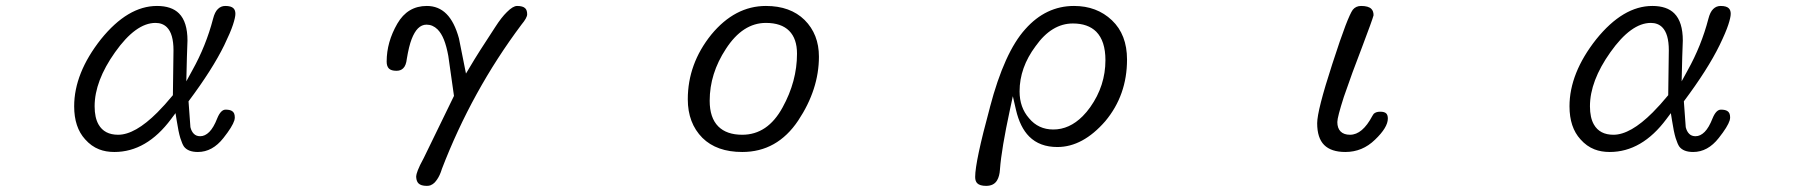

<svg xmlns="http://www.w3.org/2000/svg" viewBox="-20 -497 6040 642"><path d="M375 -46.4Q329.1 -46.4 309.6 -80.6Q296.4 -103.5 296.4 -141.6Q296.4 -226.1 364.7 -322.3Q434.1 -420.4 500 -420.4Q523.4 -420.4 538.1 -405.8Q560.1 -383.8 560.1 -329.1L558.1 -178.7Q530.3 -145 506.3 -121.1Q431.6 -46.4 375 -46.4ZM641.6 11.2Q690.4 11.2 727.1 -35.6Q757.3 -73.7 763.7 -94.7Q765.1 -100.6 765.1 -104.5Q765.1 -120.6 755.4 -126Q748 -130.4 734.4 -130.4Q718.3 -130.4 706.5 -101.6Q694.3 -70.3 679.9 -55.9Q665.5 -41.5 649.4 -41.5Q636.2 -41.5 628.2 -49.6Q620.1 -57.6 616.7 -71.8L610.4 -158.2Q690.4 -265.1 730 -346.2Q751 -389.6 759 -414.3Q767.1 -439 767.1 -450.9Q767.1 -462.9 760.7 -469.2Q752.9 -477.1 733.4 -477.1Q718.8 -477.1 708.5 -466.8Q698.2 -457 692.4 -434.1Q668.9 -343.8 623 -261.7L603 -225.1L605 -307.1L606.9 -361.3Q606.9 -423.8 578.6 -452.1Q553.7 -477.1 504.9 -477.1Q407.2 -477.1 317.4 -365.7Q228 -252.4 228 -141.6Q228 -71.3 264.6 -31.2Q285.2 -7.8 311.5 2.4Q334 11.2 362.3 11.2Q470.2 11.2 552.2 -99.1L566.9 -118.7L570.8 -94.2Q576.7 -55.7 583 -35.2Q589.4 -15.1 595.2 -6.8Q608.9 11.2 641.6 11.2Z M1397 31.2Q1382.3 58.1 1377 72.5Q1371.6 86.9 1371.6 92.3Q1371.6 97.7 1372.6 102.5Q1374.5 111.3 1379.4 116.2Q1387.7 124.5 1407.2 124.5Q1414.6 124.5 1419.4 122.6Q1427.7 119.1 1432.9 113.8Q1438 108.4 1441.9 102.5Q1450.7 89.8 1457 69.8V69.3Q1557.6 -192.9 1723.6 -414.6Q1742.7 -437.5 1742.7 -449.2Q1742.7 -462.9 1736.3 -469.2Q1728.5 -477.1 1709 -477.1Q1695.3 -477.1 1674.8 -456.5Q1656.7 -439 1635.7 -406.2Q1578.1 -318.8 1551.8 -273.9L1538.1 -251L1514.6 -368.7Q1499.5 -423.8 1472.9 -450.4Q1446.3 -477.1 1407.2 -477.1Q1342.8 -477.1 1308.6 -418Q1272.9 -356.4 1272.9 -291Q1272.9 -275.4 1280.5 -267.8Q1288.1 -260.3 1305.7 -260.3Q1319.8 -260.3 1328.1 -268.6Q1337.9 -277.8 1340.3 -300.3Q1347.2 -342.3 1356.4 -366.2Q1365.7 -390.1 1377.4 -401.9Q1390.1 -414.6 1406.2 -414.6Q1426.8 -414.6 1442.9 -398.9Q1455.6 -386.2 1464.4 -364.3Q1473.1 -342.3 1479 -310.1L1498 -176.3Z M2407.2 -333.5Q2463.4 -420.4 2541 -420.4Q2592.3 -420.4 2618.7 -394Q2645 -367.7 2645 -317.4Q2645 -225.1 2596.7 -137.7Q2546.9 -46.4 2461.9 -46.4Q2409.7 -46.4 2381.8 -74.2Q2353 -103 2353 -160.2Q2353 -251 2407.2 -333.5ZM2718.3 -307.6Q2718.3 -382.3 2670.4 -430.2Q2622.6 -477.1 2541 -477.1Q2437.5 -477.1 2358.4 -381.3Q2279.8 -283.7 2279.8 -165Q2279.8 -85.4 2328.6 -36.1Q2376.5 11.2 2461.9 11.2Q2578.6 11.2 2648.9 -93.8Q2718.3 -198.2 2718.3 -307.6Z M3502 -64Q3452.1 -64 3420.9 -101.6Q3389.2 -137.7 3389.2 -191.4Q3389.2 -271 3442.9 -342.8Q3496.6 -418.5 3567.4 -418.5Q3617.7 -418.5 3645.5 -391.1Q3676.3 -359.9 3676.3 -295.9Q3676.3 -210.4 3625.5 -138.7Q3613.8 -122.1 3600.1 -108.4Q3555.7 -64 3502 -64ZM3240.7 94.7Q3240.7 108.9 3247.6 115.7Q3256.3 124.5 3277.3 124.5Q3303.2 124.5 3314 106Q3322.3 92.3 3323.7 68.8V68.4Q3328.6 1.5 3356.9 -129.9L3366.7 -175.3L3377 -130.4Q3390.6 -71.3 3421.4 -40.5Q3456.5 -5.4 3515.6 -5.4Q3600.6 -5.4 3675.8 -91.8Q3748.5 -178.7 3748.5 -297.9Q3748.5 -381.3 3698 -429.2Q3647.5 -477.1 3571.3 -477.1Q3477.1 -477.1 3408.2 -399.4Q3338.4 -322.3 3290 -138.2V-137.7Q3240.7 43.5 3240.7 94.7ZM3442.9 -342.8Q3442.9 -342.8 3442.9 -342.8ZM3420.9 -101.6Q3420.9 -101.6 3420.9 -101.6Z M4384.3 -85Q4384.3 -35.6 4407.7 -12.2Q4431.2 11.2 4478.5 11.2Q4535.6 11.2 4577.6 -29.8Q4620.6 -70.8 4620.6 -100.6Q4620.6 -112.3 4615.2 -117.7Q4609.4 -123.5 4595 -123.5Q4580.6 -123.5 4573.2 -116.2L4568.8 -109.4Q4535.6 -46.4 4494.1 -46.4Q4473.6 -46.4 4462.6 -57.4Q4451.7 -68.4 4451.7 -88.9Q4451.7 -105 4473.6 -173.3Q4501 -253.4 4534.2 -338.9Q4568.8 -430.2 4572.8 -445.8V-446.3Q4572.8 -460 4565.4 -467.3Q4555.7 -477.1 4531.2 -477.1Q4513.7 -477.1 4503.4 -464.4Q4495.1 -453.1 4479 -411.4Q4462.9 -369.6 4434.6 -282.2Q4384.3 -127.4 4384.3 -85Z M5375 -46.4Q5329.1 -46.4 5309.6 -80.6Q5296.4 -103.5 5296.4 -141.6Q5296.4 -226.1 5364.7 -322.3Q5434.1 -420.4 5500 -420.4Q5523.4 -420.4 5538.1 -405.8Q5560.1 -383.8 5560.1 -329.1L5558.1 -178.7Q5530.3 -145 5506.3 -121.1Q5431.6 -46.4 5375 -46.4ZM5641.6 11.2Q5690.4 11.2 5727.1 -35.6Q5757.3 -73.7 5763.7 -94.7Q5765.1 -100.6 5765.1 -104.5Q5765.1 -120.6 5755.4 -126Q5748 -130.4 5734.4 -130.4Q5718.3 -130.4 5706.5 -101.6Q5694.3 -70.3 5679.9 -55.9Q5665.5 -41.5 5649.4 -41.5Q5636.2 -41.5 5628.2 -49.6Q5620.1 -57.6 5616.7 -71.8L5610.4 -158.2Q5690.4 -265.1 5730 -346.2Q5751 -389.6 5759 -414.3Q5767.1 -439 5767.1 -450.9Q5767.1 -462.9 5760.7 -469.2Q5752.9 -477.1 5733.4 -477.1Q5718.8 -477.1 5708.5 -466.8Q5698.2 -457 5692.4 -434.1Q5668.9 -343.8 5623 -261.7L5603 -225.1L5605 -307.1L5606.9 -361.3Q5606.9 -423.8 5578.6 -452.1Q5553.7 -477.1 5504.9 -477.1Q5407.2 -477.1 5317.4 -365.7Q5228 -252.4 5228 -141.6Q5228 -71.3 5264.6 -31.2Q5285.2 -7.8 5311.5 2.4Q5334 11.2 5362.3 11.2Q5470.2 11.2 5552.2 -99.1L5566.9 -118.7L5570.8 -94.2Q5576.7 -55.7 5583 -35.2Q5589.4 -15.1 5595.2 -6.8Q5608.9 11.2 5641.6 11.2Z"/></svg>

Font: YuPearl-ExtraLight
Style: ExtraLight
Weight: 200
Designer: Max Yao
Foundry: Max-Everyday
Version: Version 1.011; ttfautohint (v1.8.3)